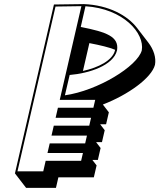

<svg xmlns="http://www.w3.org/2000/svg" viewBox="-20 -847 779 938"><path d="M431.3 -65.6H458.1L471.5 -123.9L449.6 -152.5H478.1L491.6 -210.8L469.2 -240H498.3L511.8 -298.3L482.5 -336.3C606.3 -384 720.5 -466.2 737.1 -530.3C743.4 -565.3 731.4 -604.2 704 -639.8L649.6 -710.5C603.1 -771.1 511.9 -822 389.9 -827L243.5 -825L53 0L107.4 70.7H253.4L265.2 19.4H438.4L451.9 -38.9ZM416.7 -636.7 417 -636.3C471.7 -625.8 513 -615.8 542.2 -603.9C542 -603 541.9 -602 541.8 -601C530 -551.8 460.6 -516.9 385.2 -500.3ZM397.5 -816.5C582.8 -804.6 687.2 -684.7 672.7 -600.9C651.9 -523.2 456.9 -403.8 297.1 -381.4L320.3 -480.7C415.3 -488.6 534.1 -527.2 551.7 -600.9L551.8 -601.3L551.9 -601.8C562 -667.8 501.2 -690.4 374.5 -715.3ZM377.6 -816.9 271.9 -359H445.1L436.2 -320.7L263 -320.7L251.7 -271.5H424.9L416 -233.2H242.8L231.6 -184.6H404.8L396 -146.3H222.8L212 -99.6H221.1H222H385.2L376.3 -61.3H203.1L191.3 -10H65.3L251.2 -815.1Z"/></svg>

Font: Stormning
Style: AsgardObl
Weight: 400
Designer: Robert Jablonski, Mew Too
Foundry: Cannot Into Space Fonts
Version: Version 0.90